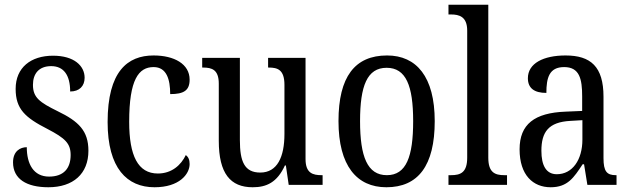

<svg xmlns="http://www.w3.org/2000/svg" viewBox="-20 -780 2657 810"><path d="M184 10C289 10 353 -47 353 -144C353 -228 312 -268 223 -311C148 -348 119 -368 119 -422C119 -469 144 -501 196 -501C248 -501 276 -464 276 -394C315 -394 337 -417 337 -452C337 -502 293 -545 204 -545C110 -545 46 -495 46 -405C46 -320 86 -284 180 -236C255 -197 278 -175 278 -126C278 -69 248 -35 187 -35C121 -35 93 -89 93 -159C66 -159 35 -143 35 -95C35 -25 92 10 184 10Z M632 10C736 10 780 -45 780 -88C780 -107 774 -118 764 -126C744 -84 705 -48 646 -48C562 -48 525 -123 525 -266C525 -445 565 -497 628 -497C683 -497 698 -445 698 -383C755 -383 780 -398 780 -444C780 -510 715 -546 628 -546C518 -546 434 -479 434 -265C434 -70 516 10 632 10Z M1046 10C1104 10 1149 -10 1182 -82H1186L1198 0H1341V-41H1337C1300 -41 1269 -49 1269 -109V-536H1111V-495H1114C1151 -495 1180 -486 1180 -422V-215C1180 -118 1150 -52 1078 -52C1011 -52 992 -99 992 -189V-536H833V-495H837C874 -495 903 -486 903 -427V-186C903 -48 952 10 1046 10Z M1610 10C1744 10 1814 -81 1814 -269C1814 -456 1737 -546 1613 -546C1477 -546 1408 -456 1408 -269C1408 -81 1485 10 1610 10ZM1612 -41C1530 -41 1499 -119 1499 -269C1499 -418 1529 -494 1611 -494C1693 -494 1723 -418 1723 -269C1723 -119 1694 -41 1612 -41Z M1872 0H2119V-41H2108C2068 -41 2040 -52 2040 -115V-760H1872V-719H1883C1917 -719 1951 -710 1951 -651V-115C1951 -52 1923 -41 1883 -41H1872Z M2303 10C2375 10 2401 -31 2438 -87H2444L2458 0H2581V-41H2578C2540 -41 2526 -57 2526 -113V-372C2526 -499 2472 -546 2366 -546C2273 -546 2207 -513 2207 -450C2207 -408 2234 -388 2285 -388C2285 -452 2297 -497 2360 -497C2425 -497 2436 -447 2436 -373V-312L2366 -309C2235 -304 2172 -256 2172 -150C2172 -41 2229 10 2303 10ZM2329 -45C2284 -45 2264 -82 2264 -144C2264 -223 2294 -265 2386 -270L2437 -273V-191C2437 -106 2395 -45 2329 -45Z"/></svg>

Font: Noto Serif Sinhala Condensed
Style: Regular
Weight: 400
Width: 3
Designer: Jelle Bosma - Monotype Design Team
Foundry: Monotype Imaging Inc.
Version: Version 2.007